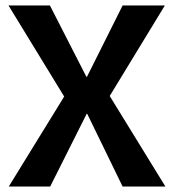

<svg xmlns="http://www.w3.org/2000/svg" viewBox="-20 -680 634 700"><path d="M12 0 214 -328 11 -660H162L295 -400H297L427 -660H581L380 -330L583 0H427L298 -265H296L163 0Z"/></svg>

Font: Bricolage Grotesque 96pt SemiBold
Style: Regular
Weight: 600
Designer: Mathieu Triay
Foundry: Atelier Triay
Version: Version 1.001; ttfautohint (v1.8.4.7-5d5b);gftools[0.9.33.de